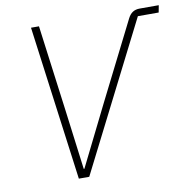

<svg xmlns="http://www.w3.org/2000/svg" viewBox="-79 -776 850 854"><g transform="rotate(-10 346.5 -349.0)"><path d="M256 0H209L116 -698H152L203 -311L238 -39H241L376 -311L553 -663Q562 -681 575 -689.5Q588 -698 607 -698H693L687 -666H593Z"/></g></svg>

Font: IBM Plex Sans ExtraLight
Style: Italic
Weight: 250
Italic angle: -11.31°
Designer: Mike Abbink, Paul van der Laan, Pieter van Rosmalen
Foundry: Bold Monday
Version: Version 3.201